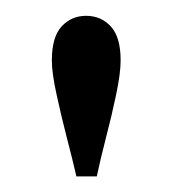

<svg xmlns="http://www.w3.org/2000/svg" viewBox="-20 -567 220 244"><path d="M89.4 -546.9Q108.4 -546.9 120.8 -533.4Q133.3 -520 133.3 -490.2Q133.3 -474.1 127.7 -447.3Q122.1 -420.4 114.7 -392.1Q107.4 -363.8 103 -342.8H77.1Q72.3 -363.8 64.9 -392.1Q57.6 -420.4 51.8 -447.3Q45.9 -474.1 45.9 -490.2Q45.9 -520 58.3 -533.4Q70.8 -546.9 89.4 -546.9Z"/></svg>

Font: Lateef Light
Style: Regular
Weight: 300
Designer: SIL International
Foundry: SIL International
Version: Version 4.200